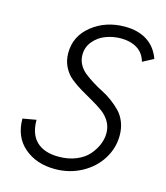

<svg xmlns="http://www.w3.org/2000/svg" viewBox="-107 -783 757 873"><g transform="rotate(15 271.5 -346.0)"><path d="M231.9 7.8Q145 7.8 87.9 -40.8Q30.8 -89.4 30.8 -175.8L94.2 -187Q94.2 -118.7 130.6 -84.7Q167 -50.8 233.9 -50.8Q279.3 -50.8 315.7 -65.7Q352.1 -80.6 373.3 -104.7Q394.5 -128.9 405.8 -156Q417 -183.1 417 -210Q417 -240.2 402.6 -264.4Q388.2 -288.6 365 -305.4Q341.8 -322.3 314 -337.9Q286.1 -353.5 258.1 -370.1Q230 -386.7 206.8 -405.8Q183.6 -424.8 169.2 -453.6Q154.8 -482.4 154.8 -518.1Q154.8 -597.7 219.2 -648.9Q283.7 -700.2 374 -700.2Q436 -700.2 478.5 -673.1Q521 -646 540 -592.8L488.8 -565.9Q477.5 -606 446 -625Q414.6 -644 371.1 -644Q333.5 -644 299.6 -631.3Q265.6 -618.7 242.4 -591.1Q219.2 -563.5 219.2 -526.9Q219.2 -502 230.5 -481.4Q241.7 -460.9 259.8 -446.5Q277.8 -432.1 301 -417.5Q324.2 -402.8 348.6 -390.6Q373 -378.4 396.2 -361.1Q419.4 -343.8 437.5 -325Q455.6 -306.2 466.8 -278.1Q478 -250 478 -215.8Q478 -156.2 446 -105Q414.1 -53.7 357.2 -22.9Q300.3 7.8 231.9 7.8Z"/></g></svg>

Font: HK Grotesk Light Italic
Style: Regular
Weight: 300
Italic angle: -13°
Designer: Alfredo Marco Pradil and Stefan Peev
Foundry: Hanken Design Co.
Version: Version 1.000;PS 001.000;hotconv 1.0.88;makeotf.lib2.5.64775